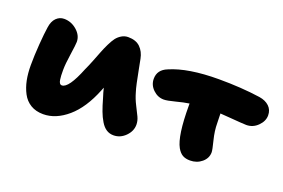

<svg xmlns="http://www.w3.org/2000/svg" viewBox="-77 -752 1483 1006"><g transform="rotate(20 665.0 -249.0)"><path d="M211.9 17.1Q171.4 17.1 141.8 -0.7Q112.3 -18.6 95.7 -50.3Q79.1 -82 71.5 -119.6Q64 -157.2 64 -202.1Q64 -254.9 68.8 -319.3Q73.7 -383.8 79.1 -418Q84 -453.6 102.5 -471.9Q121.1 -490.2 146 -490.2Q186 -490.2 217.5 -462.6Q249 -435.1 249 -398.9Q249 -384.3 240.5 -326.9Q231.9 -269.5 231.9 -237.8Q231.9 -236.3 231.9 -233.4Q231.9 -215.3 232.4 -205.8Q232.9 -196.3 234.6 -183.3Q236.3 -170.4 241 -164.3Q245.6 -158.2 252.9 -158.2Q290.5 -158.2 338.9 -279.8Q350.1 -303.2 363 -336.2Q376 -369.1 384.8 -391.8Q393.6 -414.6 405.8 -439.7Q418 -464.8 429.4 -480Q440.9 -495.1 457.8 -505.1Q474.6 -515.1 494.1 -515.1Q537.6 -515.1 561.5 -491.7Q585.4 -468.3 592.8 -430.2Q595.7 -416.5 603.3 -376.2Q610.8 -335.9 617.7 -304.4Q624.5 -272.9 629.9 -256.8Q639.2 -223.6 655 -192.9Q670.9 -162.1 680.9 -140.9Q690.9 -119.6 690.9 -98.1Q690.9 -62 662.4 -33.4Q633.8 -4.9 596.2 -4.9Q573.7 -4.9 556.2 -16.4Q538.6 -27.8 524.7 -51Q510.7 -74.2 500.5 -101.6Q490.2 -128.9 479 -168.9Q468.8 -200.2 463.9 -222.2Q462.9 -219.2 460.4 -213.6Q458 -208 457 -205.1Q413.1 -95.2 347.7 -39.1Q282.2 17.1 211.9 17.1Z M779.8 -271Q746.1 -271 720 -296.1Q693.8 -321.3 693.8 -356Q693.8 -406.2 745.6 -426.8Q845.2 -470.2 1016.6 -470.2Q1141.1 -470.2 1246.6 -455.1Q1281.7 -449.7 1302.2 -430.2Q1322.8 -410.6 1322.8 -379.9Q1322.8 -347.7 1295.7 -320.8Q1268.6 -293.9 1231.9 -293.9Q1220.7 -293.9 1198 -295.7Q1175.3 -297.4 1141.6 -300Q1107.9 -302.7 1084.5 -304.2Q1085.9 -275.4 1085.9 -252Q1085.9 -208 1098.4 -158.9Q1110.8 -109.9 1110.8 -97.2Q1110.8 -64 1083.5 -41Q1056.2 -18.1 1018.6 -18.1Q993.2 -18.1 976.6 -27.6Q960 -37.1 946.8 -60.1Q914.6 -117.7 914.6 -286.1V-297.9Q884.3 -293.5 841.3 -282.2Q798.3 -271 779.8 -271Z"/></g></svg>

Font: Shantell Sans Irregular
Style: Regular
Weight: 800
Designer: Stephen Nixon, Anya Danilova, Shantell Martin
Foundry: Arrow Type
Version: Version 1.006;[9816181b4]